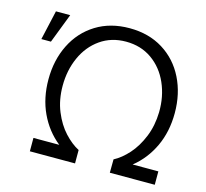

<svg xmlns="http://www.w3.org/2000/svg" viewBox="-105 -854 1046 974"><g transform="rotate(15 417.5 -367.0)"><path d="M131.7 0V-70.3H267.3Q201.7 -122.8 165 -201.3Q128.3 -279.8 128.3 -377.3Q128.3 -478.7 168.7 -559.8Q209 -641 284.1 -687.7Q359.2 -734.3 460 -734.3Q560.8 -734.3 635.9 -687.7Q711 -641 751.3 -559.8Q791.7 -478.7 791.7 -377.3Q791.7 -279.8 755 -201.3Q718.3 -122.8 652.7 -70.3H787.7V0H551.7L552.3 -70.3Q591.3 -90.7 627.6 -131.2Q663.8 -171.7 687.9 -230.7Q712 -289.7 713.7 -361Q715.3 -443.2 684.8 -512.5Q654.3 -581.8 596.2 -622.8Q538 -663.7 460 -663.7Q383 -663.7 325.3 -623.2Q267.7 -582.8 237 -514.4Q206.3 -446 206.3 -364.7Q206.3 -290.7 230.9 -230.8Q255.5 -171 292.5 -130.9Q329.5 -90.8 369 -70.3V0ZM75.8 -720 40.7 -565H91L150.7 -720Z"/></g></svg>

Font: Hauora
Style: Regular
Weight: 400
Designer: Wayne Shih
Foundry: WCYS
Version: Version 1.001